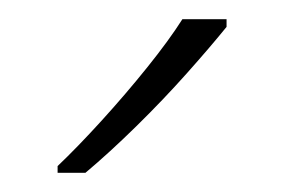

<svg xmlns="http://www.w3.org/2000/svg" viewBox="-20 -786 296 200"><path d="M216 -758Q199 -737 174.5 -709.5Q150 -682 122 -654.5Q94 -627 69 -606H40V-613Q61 -633 86 -660.5Q111 -688 133.5 -716Q156 -744 170 -766H216Z"/></svg>

Font: Noto Sans Lao Looped ExtraLight
Style: Regular
Weight: 200
Designer: Mark Frömberg, Ben Mitchell
Foundry: The Fontpad Ltd
Version: Version 1.002; ttfautohint (v1.8.4.7-5d5b)